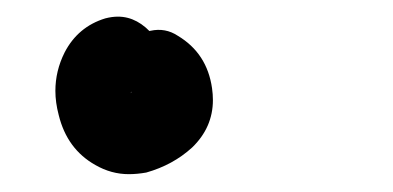

<svg xmlns="http://www.w3.org/2000/svg" viewBox="-20 -209 460 225"><path d="M161.1 -135.7Q156.2 -130.9 148.4 -128.9Q140.6 -127 134.8 -131.8Q132.8 -132.8 129.9 -133.8Q127 -134.8 131.8 -135.7Q128.9 -135.7 127 -135.7Q125 -135.7 123 -135.7Q124 -135.7 122.1 -134.8Q120.1 -133.8 122.1 -135.7Q118.2 -131.8 116.2 -127.9Q113.3 -124 114.3 -118.2Q114.3 -116.2 115.2 -112.3Q115.2 -108.4 116.2 -108.4Q117.2 -105.5 118.2 -102.5Q120.1 -100.6 122.1 -97.7Q119.1 -100.6 119.1 -101.6Q119.1 -101.6 121.1 -98.6Q123 -96.7 126 -95.7Q128.9 -93.8 121.1 -97.7Q123 -97.7 124 -96.7Q125 -95.7 126 -95.7Q134.8 -91.8 127.9 -93.8Q121.1 -95.7 129.9 -94.7Q120.1 -95.7 123 -95.7Q126 -95.7 127.9 -95.7Q131.8 -95.7 130.9 -95.7Q129.9 -95.7 124 -94.7Q127 -95.7 131.8 -97.7Q135.7 -99.6 126 -94.7Q129.9 -96.7 133.8 -99.6Q137.7 -102.5 127.9 -94.7Q130.9 -97.7 133.8 -100.6Q135.7 -104.5 129.9 -94.7Q130.9 -95.7 130.9 -96.7Q131.8 -98.6 132.8 -100.6Q130.9 -93.8 129.9 -91.8Q128.9 -90.8 129.9 -94.7Q131.8 -100.6 130.9 -91.8Q129.9 -84 129.9 -89.8Q129.9 -93.8 129.9 -91.8Q129.9 -90.8 130.9 -83Q128.9 -89.8 132.8 -82Q136.7 -73.2 132.8 -79.1Q130.9 -83 131.8 -81.1Q132.8 -80.1 137.7 -74.2Q135.7 -76.2 132.8 -78.1Q130.9 -80.1 140.6 -72.3Q136.7 -75.2 133.8 -77.1Q129.9 -80.1 127 -83Q112.3 -98.6 111.3 -120.1Q110.4 -141.6 126 -157.2Q137.7 -169.9 156.2 -172.9Q173.8 -176.8 188.5 -167Q222.7 -146.5 228.5 -105.5Q229.5 -98.6 229.5 -91.8Q229.5 -59.6 205.1 -36.1Q182.6 -15.6 151.4 -6.8Q140.6 -4.9 130.9 -4.9Q110.4 -4.9 91.8 -15.6Q58.6 -34.2 48.8 -74.2Q44.9 -88.9 44.9 -102.5Q44.9 -126 55.7 -147.5Q71.3 -177.7 103.5 -187.5Q111.3 -189.5 118.2 -189.5Q141.6 -189.5 160.2 -167Q167 -160.2 167 -151.4Q168 -142.6 161.1 -135.7Z"/></svg>

Font: Digory Doodles
Style: Regular
Weight: 400
Designer: Holds Worth Design
Version: Version 1.0